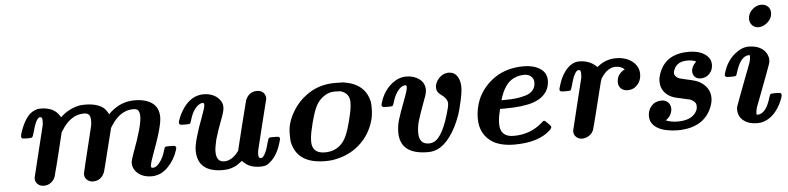

<svg xmlns="http://www.w3.org/2000/svg" viewBox="-43 -915 4693 1144"><g transform="rotate(-5 2303.0 -343.0)"><path d="M206 -376V-382Q206 -401 193 -401Q169 -401 146 -312Q140 -290 136 -286Q132 -282 115 -282H105Q81 -282 77 -284Q70 -288 70 -296Q70 -311 89 -356Q106 -395 127.5 -418.5Q149 -442 183 -451Q188 -452 206 -452Q281 -449 311 -400Q315 -393 316.5 -392Q318 -391 319 -390.5Q320 -390 322 -393Q324 -396 327 -398Q373 -438 433 -450Q445 -452 467 -452Q536 -452 574 -423Q588 -413 605 -382Q619 -400 655 -423Q704 -452 762 -452Q828 -452 867 -424Q906 -396 906 -338Q906 -327 902 -303Q892 -247 847 -127Q829 -77 827 -65Q825 -55 825 -54Q825 -42 835 -42Q860 -42 882 -75Q900 -99 911 -138Q916 -156 919.5 -159Q923 -162 943 -162H950Q974 -162 978 -160Q985 -156 985 -148Q985 -144 982 -135Q965 -79 922.5 -35.5Q880 8 824 8Q777 8 745 -17.5Q713 -43 713 -82Q713 -97 728 -137Q788 -297 788 -352Q788 -377 780 -388.5Q772 -400 750 -400Q684 -400 635 -339Q610 -306 608 -298Q607 -296 577 -174Q547 -52 543 -40Q536 -27 535 -25Q514 8 474 8Q454 8 439 -5Q424 -18 424 -38V-44Q424 -46 440.5 -114.5Q457 -183 474 -252Q491 -321 491 -322Q494 -337 494 -353Q494 -378 485 -389Q476 -400 454 -400Q375 -400 319 -309L313 -300L283 -176Q276 -147 267.5 -114Q259 -81 254 -63Q249 -45 249 -43Q242 -21 223.5 -6.5Q205 8 180 8Q159 8 144 -5Q129 -18 129 -38V-44Q129 -46 167 -200L205 -355Q205 -357 205.5 -364.5Q206 -372 206 -376Z M1252 8Q1099 8 1099 -123Q1099 -176 1154 -321Q1174 -374 1174 -388Q1174 -401 1166 -401Q1142 -401 1118 -370Q1100 -347 1088 -306Q1083 -288 1079.5 -285Q1076 -282 1056 -282H1049Q1025 -282 1021 -284Q1014 -288 1014 -296Q1014 -306 1024 -328Q1029 -343 1042 -364Q1087 -441 1157 -451Q1159 -451 1165 -451.5Q1171 -452 1174 -452Q1215 -452 1244 -434Q1273 -416 1284 -385Q1286 -377 1286 -363Q1286 -344 1271 -304Q1239 -220 1227 -176Q1216 -130 1216 -104Q1216 -43 1264 -43Q1289 -43 1314 -60Q1325 -68 1338.5 -83Q1352 -98 1352 -103Q1352 -106 1387.5 -248Q1423 -390 1425 -396Q1432 -409 1433 -411Q1454 -444 1494 -444Q1517 -444 1531 -430.5Q1545 -417 1545 -393Q1544 -392 1507 -241Q1470 -90 1470 -89Q1468 -77 1468 -68Q1468 -43 1482 -43Q1496 -43 1510 -72Q1522 -97 1532 -138Q1537 -156 1540.5 -159Q1544 -162 1564 -162H1571Q1595 -162 1599 -160Q1606 -156 1606 -148Q1606 -144 1603 -135Q1583 -62 1545 -24Q1527 -6 1513 0.5Q1499 7 1473 7Q1412 7 1377 -28L1368 -37Q1345 -19 1333 -12Q1321 -5 1300 1.5Q1279 8 1252 8Z M1703 -301Q1742 -368 1808 -409.5Q1874 -451 1962 -451Q2003 -451 2010 -450Q2141 -431 2164 -320Q2166 -308 2166 -282Q2166 -248 2159 -217Q2135 -126 2068 -67Q2001 -8 1903 6Q1887 8 1863 8Q1695 8 1668 -124Q1666 -136 1666 -162V-178Q1666 -237 1703 -301ZM1789 -116Q1789 -44 1866 -44Q1941 -44 1982 -105Q2011 -149 2037 -273Q2043 -304 2043 -328Q2043 -384 1988 -399Q1984 -400 1961 -400H1952Q1921 -400 1893.5 -382Q1866 -364 1850 -339Q1821 -295 1795 -171Q1789 -139 1789 -116Z M2558 -371Q2558 -400 2582.5 -426.5Q2607 -453 2640 -453Q2673 -453 2691 -427Q2709 -401 2709 -361Q2709 -325 2693 -261Q2686 -228 2676 -198Q2650 -124 2613 -73Q2576 -22 2533 -3Q2508 8 2478 8Q2311 8 2311 -124Q2311 -161 2321 -196Q2331 -231 2366 -323Q2385 -373 2385 -390Q2385 -401 2378 -401Q2359 -401 2341 -383Q2315 -357 2300 -306Q2295 -288 2291.5 -285Q2288 -282 2268 -282H2261Q2237 -282 2233 -284Q2226 -288 2226 -296Q2226 -300 2229 -309Q2250 -381 2305 -423Q2343 -452 2387 -452Q2433 -452 2465 -428Q2497 -404 2497 -363Q2497 -342 2483 -308Q2450 -220 2439.5 -183Q2429 -146 2429 -112Q2429 -43 2488 -43Q2504 -43 2517 -49Q2575 -76 2618 -244Q2622 -261 2622 -273Q2619 -302 2584 -326Q2558 -343 2558 -371Z M2914 -123Q2914 -44 2995 -44Q3094 -44 3165 -106Q3177 -118 3182 -118Q3188 -118 3200 -105Q3221 -84 3222 -79Q3223 -71 3211 -59Q3140 8 2995 8Q2918 8 2868 -20Q2790 -68 2790 -166Q2790 -224 2813 -281Q2848 -358 2919 -405Q2990 -452 3090 -452Q3148 -452 3187 -427Q3226 -402 3226 -354Q3226 -339 3221 -320Q3203 -259 3128 -232Q3065 -211 2957 -211H2927L2925 -200Q2914 -157 2914 -123ZM3145 -351Q3145 -373 3129 -387Q3113 -401 3088 -401Q3054 -401 3024 -386Q2969 -360 2940 -262H2962Q3000 -262 3029 -265.5Q3058 -269 3086 -277.5Q3114 -286 3129.5 -304.5Q3145 -323 3145 -351Z M3427 -376V-382Q3427 -401 3414 -401Q3388 -401 3364 -306Q3359 -288 3355.5 -285Q3352 -282 3332 -282H3325Q3301 -282 3297 -284Q3290 -288 3290 -296Q3290 -300 3293 -309Q3309 -368 3338 -405Q3367 -442 3402 -450Q3412 -452 3422 -452Q3479 -452 3519 -417L3527 -409L3535 -415Q3582 -452 3642 -452Q3687 -452 3721 -433.5Q3755 -415 3769 -384Q3777 -366 3777 -345Q3777 -308 3754 -282Q3731 -256 3695 -256Q3671 -256 3655.5 -270Q3640 -284 3640 -308Q3640 -357 3688 -381Q3668 -401 3634 -401Q3610 -401 3590 -387Q3569 -374 3546 -339Q3543 -335 3526.5 -267.5Q3510 -200 3491.5 -126.5Q3473 -53 3468 -38Q3461 -18 3441 -5Q3421 8 3400 8Q3380 8 3365 -5Q3350 -18 3350 -38V-44Q3350 -46 3388 -200L3426 -355Q3426 -357 3426.5 -364.5Q3427 -372 3427 -376Z M3905 -57Q3935 -44 3976 -44Q4068 -44 4093 -104Q4096 -113 4096 -124Q4096 -135 4094 -140Q4086 -157 4060 -168Q4058 -169 4013.5 -178.5Q3969 -188 3965 -190Q3931 -201 3909.5 -227Q3888 -253 3888 -291Q3888 -334 3918 -381Q3966 -452 4075 -452Q4153 -452 4190 -412Q4208 -393 4208 -364Q4208 -332 4187 -310Q4166 -288 4134 -288Q4112 -288 4099.5 -301.5Q4087 -315 4087 -334Q4087 -362 4116 -391Q4093 -401 4065 -401Q4006 -401 3986 -360Q3978 -344 3978 -334Q3978 -322 3988 -312Q3995 -304 4005 -300.5Q4015 -297 4050 -289Q4105 -278 4126 -266Q4188 -230 4188 -167Q4188 -142 4177 -114Q4129 8 3970 8Q3938 8 3903 1Q3857 -9 3832 -32.5Q3807 -56 3807 -90Q3807 -127 3830 -152Q3853 -177 3889 -177Q3914 -177 3929 -162Q3944 -147 3944 -121Q3940 -80 3905 -57Z M4505 -562Q4481 -562 4466.5 -577.5Q4452 -593 4452 -615Q4452 -643 4470.5 -664Q4489 -685 4514 -692Q4524 -694 4530 -694Q4555 -694 4570.5 -679.5Q4586 -665 4586 -641Q4586 -609 4560 -585.5Q4534 -562 4505 -562ZM4352 -418Q4394 -452 4435 -452Q4480 -452 4510 -433Q4540 -414 4549 -380Q4551 -372 4551 -364Q4551 -350 4548 -341Q4548 -339 4525 -277.5Q4502 -216 4478 -153L4454 -90Q4447 -69 4447 -55Q4446 -46 4447.5 -44.5Q4449 -43 4457 -43Q4506 -48 4533 -143Q4537 -157 4541.5 -159.5Q4546 -162 4570 -162Q4595 -162 4599 -160Q4606 -156 4606 -148Q4606 -133 4586 -93Q4544 -13 4476 4Q4465 7 4446 7Q4397 7 4365.5 -17.5Q4334 -42 4334 -85Q4334 -87 4334.5 -91.5Q4335 -96 4335.5 -99Q4336 -102 4337 -104Q4337 -105 4360 -167Q4383 -229 4407 -291Q4431 -353 4431 -354Q4438 -375 4438 -389Q4439 -398 4437.5 -399.5Q4436 -401 4428 -401Q4380 -396 4352 -302Q4348 -287 4343.5 -284.5Q4339 -282 4314 -282Q4290 -282 4286 -284Q4279 -288 4279 -296Q4279 -300 4282 -309Q4302 -377 4352 -418Z"/></g></svg>

Font: KaTeX_Main
Style: Bold Italic
Weight: 700
Version: Version 1.1; ttfautohint (v1.3)